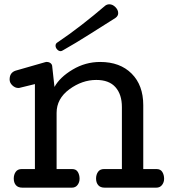

<svg xmlns="http://www.w3.org/2000/svg" viewBox="-20 -866 793 886"><path d="M24.4 0ZM484.4 -846.2Q499.5 -846.2 512.5 -833.3Q525.4 -820.3 525.4 -805.2Q525.4 -798.8 522.2 -793.2Q519 -787.6 512.7 -783.2Q455.1 -747.1 392.1 -707Q329.1 -667 269.5 -633.3Q267.1 -631.8 264.6 -630.9Q262.2 -629.9 260.3 -629.9Q251 -629.9 243.7 -637.9Q236.3 -646 236.3 -655.3Q236.3 -660.2 238.5 -663.8Q240.7 -667.5 244.6 -669.9Q299.3 -706.5 357.2 -751.5Q415 -796.4 464.4 -838.9Q468.3 -842.3 473.4 -844.2Q478.5 -846.2 484.4 -846.2ZM424.3 -497.1Q358.9 -497.1 300 -453.9Q241.2 -410.6 241.2 -345.2V-85.9H312.5Q331.1 -85.9 339.1 -72.5Q347.2 -59.1 347.2 -41Q347.2 -24.9 337.9 -12.5Q328.6 0 311.5 0H83.5Q63 0 53.2 -11.7Q43.5 -23.4 43.5 -42Q43.5 -60.1 52.5 -73Q61.5 -85.9 80.6 -85.9H141.1V-478L71.3 -460.9Q70.3 -460.4 68.6 -460.2Q66.9 -460 64.5 -460Q49.8 -460 37.1 -471.9Q24.4 -483.9 24.4 -499Q24.4 -515.6 31.5 -525.6Q38.6 -535.6 52.2 -540L188.5 -579.1Q190.4 -579.1 190.9 -579.6Q191.4 -580.1 193.4 -580.1H196.3Q206.5 -580.1 213.9 -574Q221.2 -567.9 221.2 -557.1L231.4 -464.8Q256.3 -509.8 315.2 -544.9Q374 -580.1 442.4 -580.1Q533.7 -580.1 587.4 -526.4Q641.1 -472.7 641.1 -380.9V-85.9H702.1Q720.7 -85.9 729 -72.5Q737.3 -59.1 737.3 -41Q737.3 -24.9 727.8 -12.5Q718.3 0 701.2 0H463.4Q442.9 0 433.1 -11.7Q423.3 -23.4 423.3 -42Q423.3 -60.1 432.4 -73Q441.4 -85.9 460.4 -85.9H542.5V-372.1Q542.5 -430.2 512.9 -463.6Q483.4 -497.1 424.3 -497.1Z"/></svg>

Font: Cutive
Style: Regular
Weight: 400
Designer: Vernon Adams
Version: Version 1.002